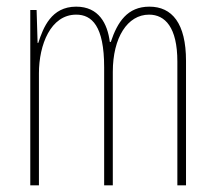

<svg xmlns="http://www.w3.org/2000/svg" viewBox="-20 -557 648 577"><path d="M429 -537C363 -537 333 -491 313 -431H310C303 -486 277 -537 209 -537C134 -537 110 -474 95 -428H93L90 -527H71V0H97V-337C97 -422 132 -513 209 -513C256 -513 293 -479 293 -355V0H319V-341C319 -444 363 -513 428 -513C476 -513 513 -475 513 -372V0H539V-374C539 -487 497 -537 429 -537Z"/></svg>

Font: Noto Sans Kannada ExtraCondensed Thin
Style: Regular
Weight: 100
Width: 2
Designer: Jelle Bosma - Monotype Design Team
Foundry: Monotype Imaging Inc.
Version: Version 2.005